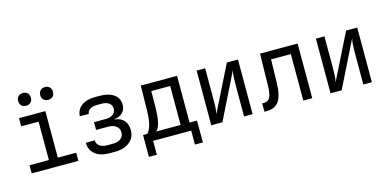

<svg xmlns="http://www.w3.org/2000/svg" viewBox="-82 -1252 3764 1866"><g transform="rotate(-15 1800.0 -318.5)"><path d="M85 0V-82H280V-468H105V-550H370V-82H555V0ZM426 -649Q397 -649 379.5 -666Q362 -683 362 -712Q362 -742 379.5 -759.5Q397 -777 426 -777Q455 -777 472.5 -759.5Q490 -742 490 -712Q490 -683 472.5 -666Q455 -649 426 -649ZM204 -649Q175 -649 157.5 -666Q140 -683 140 -712Q140 -742 157.5 -759.5Q175 -777 204 -777Q233 -777 250.5 -759.5Q268 -742 268 -712Q268 -683 250.5 -666Q233 -649 204 -649Z M866 7Q776 7 723 -35.5Q670 -78 670 -151H760Q760 -116 788.5 -95Q817 -74 866 -74H919Q971 -74 1001 -96.5Q1031 -119 1031 -158Q1031 -199 1001 -222.5Q971 -246 919 -246H799V-324H916Q963 -324 990.5 -345Q1018 -366 1018 -402Q1018 -437 991 -457.5Q964 -478 917 -478H870Q826 -478 799.5 -461Q773 -444 771 -415H681Q683 -480 734 -518.5Q785 -557 870 -557H917Q1007 -557 1059.5 -520Q1112 -483 1112 -414Q1112 -368 1080.5 -336.5Q1049 -305 999 -301V-297Q1059 -293 1092 -255Q1125 -217 1125 -157Q1125 -82 1069.5 -37.5Q1014 7 919 7Z M1227 140V-80H1269Q1282 -92 1294.5 -116.5Q1307 -141 1316 -185Q1325 -229 1326 -301L1330 -550H1695V-80H1770V140H1690V0H1307V140ZM1359 -80H1605V-472H1415L1413 -299Q1412 -228 1404 -184Q1396 -140 1384.5 -115.5Q1373 -91 1359 -80Z M1892 0V-550H1978V-254Q1978 -211 1976.5 -165Q1975 -119 1967 -90L2196 -550H2308V0H2222V-297Q2222 -341 2223.5 -387Q2225 -433 2233 -462L2004 0Z M2425 7V-77H2440Q2486 -77 2504.5 -113Q2523 -149 2524 -242L2530 -550H2908V0H2818V-468H2619L2614 -238Q2611 -107 2572 -50Q2533 7 2445 7Z M3092 0V-550H3178V-254Q3178 -211 3176.5 -165Q3175 -119 3167 -90L3396 -550H3508V0H3422V-297Q3422 -341 3423.5 -387Q3425 -433 3433 -462L3204 0Z"/></g></svg>

Font: JetBrainsMonoNL NF
Style: Regular
Weight: 400
Designer: Philipp Nurullin, Konstantin Bulenkov
Foundry: JetBrains
Version: Version 2.304; ttfautohint (v1.8.4.7-5d5b);Nerd Fonts 3.2.1